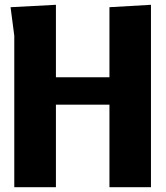

<svg xmlns="http://www.w3.org/2000/svg" viewBox="-20 -780 690 800"><path d="M436 0V-344H213V0H39.5V-631.5L24 -750L213 -760V-458H436V-750L609 -760V0Z"/></svg>

Font: B612 Mono
Style: Bold
Weight: 700
Version: Version 1.005